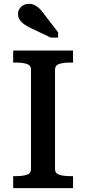

<svg xmlns="http://www.w3.org/2000/svg" viewBox="-20 -971 445 991"><path d="M140 -98V-612Q140 -634 118.5 -641Q97 -648 63 -648H48V-710H357V-648H342Q308 -648 286 -641Q264 -634 264 -612V-98Q264 -76 286 -69Q308 -62 342 -62H357V0H48V-62H63Q97 -62 118.5 -69Q140 -76 140 -98ZM207 -899Q196 -915 184 -926.5Q172 -938 159 -944.5Q146 -951 129 -951Q104 -951 88.5 -935.5Q73 -920 73 -899Q73 -883 81.5 -869.5Q90 -856 106 -845Q122 -834 143 -824L242 -777H280V-804Z"/></svg>

Font: Roboto Serif Medium
Style: Regular
Weight: 500
Designer: Greg Gazdowicz
Foundry: Commercial Type
Version: Version 1.008